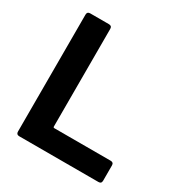

<svg xmlns="http://www.w3.org/2000/svg" viewBox="-164 -823 900 947"><g transform="rotate(30 286.0 -350.0)"><path d="M61 -17V-683Q61 -700 78 -700H185Q202 -700 202 -683V-127Q202 -121 208 -121H529Q546 -121 546 -104V-17Q546 0 529 0H78Q61 0 61 -17Z"/></g></svg>

Font: Barlow
Style: Bold
Weight: 700
Designer: Jeremy Tribby
Foundry: Jeremy Tribby
Version: Version 1.101 August 23, 2024